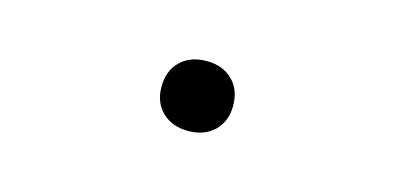

<svg xmlns="http://www.w3.org/2000/svg" viewBox="-30 -454 660 321"><g transform="rotate(15 300.0 -293.5)"><path d="M300 -233Q272 -233 255 -249.5Q238 -266 238 -293Q238 -321 255 -337.5Q272 -354 300 -354Q328 -354 345 -337.5Q362 -321 362 -293Q362 -266 345 -249.5Q328 -233 300 -233Z"/></g></svg>

Font: M PLUS Code Latin 60 Light
Style: Regular
Weight: 300
Width: 7
Monospace: yes
Designer: Coji Morishita
Foundry: UNDERFOREST DESIGN
Version: Version 1.005; ttfautohint (v1.8.3)